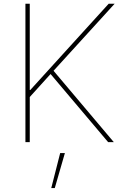

<svg xmlns="http://www.w3.org/2000/svg" viewBox="-20 -747 656 1009"><path d="M113.6 0ZM578.1 0H548.3L245.7 -358L136.4 -237.2V0H113.6V-727.3H136.4V-274.1H139.2L551.1 -727.3H582.4L261.4 -375ZM267.8 241.5H249.3L296.2 57.5H321Z"/></svg>

Font: Linik Sans Thin
Style: Regular
Weight: 100
Designer: Fonts by Rasmus Andersson / Changes by Cristiano Sobral with parts from Marc Monis
Foundry: rsms
Version: Version 3.020; ttfautohint (v1.6)